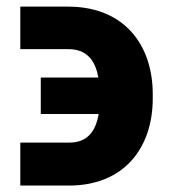

<svg xmlns="http://www.w3.org/2000/svg" viewBox="-20 -560 530 591"><path d="M42.5 -121.1V11.2H192.4C361.8 11.2 450.7 -105 450.2 -258.3V-270C450.2 -422.4 361.8 -539.1 190.9 -539.6H42.5V-408.7H190.9C251 -408.7 274.4 -368.7 282.7 -321.3H105.5V-209H283.7C274.4 -153.3 246.6 -120.6 192.4 -121.1Z"/></svg>

Font: Inter ExtraBold
Style: Regular
Weight: 800
Designer: Rasmus Andersson
Foundry: rsms
Version: Version 4.001;git-9221beed3